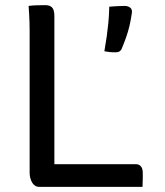

<svg xmlns="http://www.w3.org/2000/svg" viewBox="-20 -725 640 745"><path d="M132 0Q123 0 116 -4.5Q109 -9 104.5 -17Q100 -25 97.5 -34.5Q95 -44 95 -54Q95 -125 95 -197.5Q95 -270 95 -341.5Q95 -413 95 -479Q95 -545 95 -603Q95 -622 94.5 -638.5Q94 -655 93 -670.5Q92 -686 91 -702Q106 -704 122 -704.5Q138 -705 155 -705Q169 -705 177 -700Q185 -695 188 -685.5Q191 -676 191 -663Q191 -593 191 -521Q191 -449 191 -377Q191 -305 191 -232Q191 -159 191 -88H507Q514 -88 519 -85.5Q524 -83 527.5 -78.5Q531 -74 532.5 -67.5Q534 -61 534 -52Q534 -43 534 -34Q534 -25 533.5 -17Q533 -9 533 0ZM462 -702Q477 -702 485 -695.5Q493 -689 492 -677Q488 -648 482.5 -625Q477 -602 469.5 -580.5Q462 -559 451 -533Q447 -527 442 -524.5Q437 -522 428 -522Q415 -522 406 -523Q397 -524 385 -526Q391 -561 394.5 -586Q398 -611 400.5 -637Q403 -663 404 -699Q419 -700 432 -701Q445 -702 462 -702Z"/></svg>

Font: Rec Mono Semicasual
Style: Regular
Weight: 400
Version: Version 1.085; ttfautohint (v1.8.4.7-5d5b)